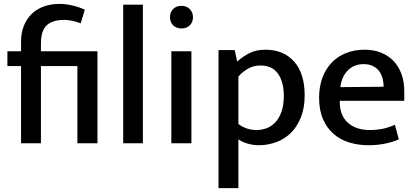

<svg xmlns="http://www.w3.org/2000/svg" viewBox="-20 -735 2129 985"><path d="M377 0V-396H190V0H88V-396H18V-472H88V-522Q88 -566 102 -601.5Q116 -637 141.5 -662.5Q167 -688 204 -701.5Q241 -715 286 -715Q317 -715 353 -706.5Q389 -698 415 -685L394 -615Q375 -623 352.5 -628Q330 -633 310 -633Q251 -633 220.5 -606Q190 -579 190 -511V-472H480V0Z M612 0V-711H713V0Z M859 0V-472H962V0ZM911 -589Q884 -589 868 -605.5Q852 -622 852 -647Q852 -672 868 -688.5Q884 -705 911 -705Q937 -705 953.5 -688.5Q970 -672 970 -647Q970 -621 953.5 -605Q937 -589 911 -589Z M1309 10Q1279 10 1251 2Q1223 -6 1203 -20V230H1101V-478H1184L1197 -419Q1225 -445 1260 -462.5Q1295 -480 1341 -480Q1435 -480 1489 -419Q1543 -358 1543 -246Q1543 -181 1523.5 -132.5Q1504 -84 1471.5 -52.5Q1439 -21 1396.5 -5.5Q1354 10 1309 10ZM1316 -399Q1278 -399 1248.5 -380.5Q1219 -362 1203 -342V-99Q1244 -68 1296 -68Q1322 -68 1347 -77Q1372 -86 1392 -107Q1412 -128 1424 -161.5Q1436 -195 1436 -243Q1436 -314 1406.5 -356.5Q1377 -399 1316 -399Z M2054 -218H1723V-214Q1723 -142 1765 -105Q1807 -68 1876 -68Q1914 -68 1944.5 -74.5Q1975 -81 2006 -95L2026 -20Q1997 -7 1957 1.5Q1917 10 1869 10Q1818 10 1772 -4Q1726 -18 1691.5 -48Q1657 -78 1637 -124Q1617 -170 1617 -234Q1617 -289 1633.5 -334.5Q1650 -380 1680.5 -412.5Q1711 -445 1754.5 -462.5Q1798 -480 1851 -480Q1897 -480 1934.5 -465Q1972 -450 1998.5 -422.5Q2025 -395 2039.5 -355.5Q2054 -316 2054 -268ZM1948 -290Q1948 -314 1942 -335Q1936 -356 1924 -371.5Q1912 -387 1892.5 -396.5Q1873 -406 1846 -406Q1796 -406 1764.5 -374Q1733 -342 1726 -288Z"/></svg>

Font: Mukta Mahee Medium
Style: Regular
Weight: 500
Designer: Shuchita Grover, Noopur Datye, Girish Dalvi, Yashodeep Gholap
Foundry: Ek Type
Version: Version 2.538;PS 1.000;hotconv 16.6.51;makeotf.lib2.5.65220;